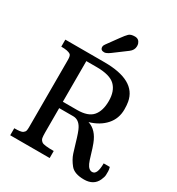

<svg xmlns="http://www.w3.org/2000/svg" viewBox="-227 -1123 1176 1274"><g transform="rotate(30 361.5 -485.5)"><path d="M40 0ZM632.8 -60.5Q670.9 -60.5 670.9 -148.4H717.8Q723.1 -130.9 723.1 -117.7Q723.1 -104.5 722.7 -89.1Q722.2 -73.7 710.9 -48.8Q684.1 9.8 610.4 9.8Q536.6 9.8 506.6 -27.3Q476.6 -64.5 463.9 -102.8Q451.2 -141.1 443.4 -169.9Q420.9 -248.5 407.2 -272.5Q382.3 -318.4 339.4 -318.4H231.9V-131.3Q231.9 -106.4 234.4 -91.3Q236.8 -76.2 251.7 -64.9Q266.6 -53.7 342.8 -53.7V0H40.5V-53.7Q91.8 -53.7 104.5 -62.7Q117.2 -71.8 119.6 -82Q122.1 -92.3 122.1 -106.9V-625.5Q122.1 -657.2 111.3 -665Q91.8 -678.7 40 -678.7V-732.4H339.8Q580.1 -732.4 606.9 -584Q611.3 -559.6 611.3 -526.9Q611.3 -456.5 567.1 -407Q522.9 -357.4 446.8 -335.4Q512.7 -315.4 544.9 -230Q555.7 -202.1 568.4 -158.2Q581.1 -114.3 588.9 -97.7Q606 -60.5 632.8 -60.5ZM340.8 -367.2Q424.3 -367.2 459 -407.5Q493.7 -447.8 493.7 -523.7Q493.7 -599.6 453.1 -639.2Q412.6 -678.7 311 -678.7H231.9V-367.2ZM348.1 -808.1Q320.8 -788.1 305.2 -788.1Q275.9 -788.1 275.9 -813.5Q275.9 -824.7 284.7 -835.9L344.7 -918.5Q370.6 -954.6 384.8 -968Q398.9 -981.4 429.9 -981.4Q460.9 -981.4 471.2 -952.1Q474.1 -943.4 474.1 -932.1Q474.1 -901.9 445.8 -880.9Z"/></g></svg>

Font: Arbutus Slab
Style: Regular
Weight: 400
Designer: Karolina Lach
Foundry: Karolina Lach
Version: Version 1.001; ttfautohint (v0.92) -l 10 -r 16 -G 200 -x 7 -